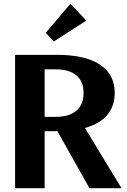

<svg xmlns="http://www.w3.org/2000/svg" viewBox="-20 -988 668 1008"><path d="M59.2 0V-700H281Q427.2 -700 504.7 -648.7Q582.2 -597.5 582.2 -500Q582.2 -435.3 547.5 -390.1Q512.8 -345 445.5 -322Q378.1 -299.1 281 -299.1H147.4V-374.4H272.4Q319.9 -374.4 352.5 -389Q385.2 -403.5 402 -431.4Q418.8 -459.3 418.8 -499.3Q418.8 -560.2 381.4 -592.1Q344 -623.9 272.4 -623.9H176.5L214.4 -658.9V0ZM449.8 0 258.1 -340.7H410.9L618 0ZM262.3 -770.2 220.2 -815.7 349.9 -968.4 433.1 -879.8Z"/></svg>

Font: Sutasoma
Style: Regular
Weight: 400
Designer: Izhar Fathurrohim, Akbar Rohmanto, Arusyal Khofiqoini
Foundry: Kiwari Kolektiv
Version: Version 1.102